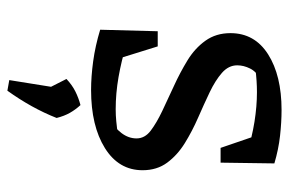

<svg xmlns="http://www.w3.org/2000/svg" viewBox="-148 -388 764 507"><g transform="rotate(90 233.5 -134.0)"><path d="M217 7Q182 7 141.5 1.5Q101 -4 58 -17L94 -87Q140 -73 183 -65.5Q226 -58 268 -58Q284 -58 299.5 -59.5Q315 -61 331 -63L297 -45Q317 -55 331 -73.5Q345 -92 345 -113Q345 -135 324.5 -150.5Q304 -166 272.5 -181Q241 -196 206 -212Q171 -228 139 -247.5Q107 -267 87 -295Q67 -323 67 -361Q67 -425 123 -460.5Q179 -496 270 -496Q302 -496 338 -492Q374 -488 411 -477L386 -404Q342 -418 301 -424.5Q260 -431 223 -431Q208 -431 193 -430Q178 -429 161 -427L189 -440Q169 -430 160.5 -413Q152 -396 152 -379Q152 -356 172 -338.5Q192 -321 223.5 -306Q255 -291 290.5 -275.5Q326 -260 357.5 -240.5Q389 -221 409 -194Q429 -167 429 -129Q429 -66 370.5 -29.5Q312 7 217 7ZM58 -17 62 -169H102L149 -18ZM370 -335 321 -478 411 -477 409 -335ZM191 223 212 92 291 98Q278 131 260 163.5Q242 196 219 228ZM221 137 188 72Q204 57 221 48.5Q238 40 257 35Q269 48 277.5 63Q286 78 291 98Z"/></g></svg>

Font: Piazzolla 24pt Medium
Style: Regular
Weight: 500
Designer: Juan Pablo del Peral
Foundry: Huerta Tipografica
Version: Version 2.005